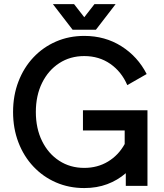

<svg xmlns="http://www.w3.org/2000/svg" viewBox="-20 -909 803 939"><path d="M385.7 -369.6H701.2V0H595.2V-62Q555.2 -27.3 504.4 -8.3Q453.6 10.7 392.1 10.7Q317.4 10.7 253.9 -16.8Q190.4 -44.4 143.3 -94.5Q96.2 -144.5 70.1 -212.6Q43.9 -280.8 43.9 -361.3Q43.9 -441.9 70.1 -510Q96.2 -578.1 143.3 -628.2Q190.4 -678.2 253.9 -705.8Q317.4 -733.4 392.1 -733.4Q493.7 -733.4 573.7 -682.9Q653.8 -632.3 697.3 -546.9L602.5 -492.7Q574.2 -558.6 519.3 -596.7Q464.4 -634.8 392.1 -634.8Q323.2 -634.8 269.8 -600.1Q216.3 -565.4 185.8 -503.7Q155.3 -441.9 155.3 -361.3Q155.3 -280.8 185.8 -219Q216.3 -157.2 269.8 -122.6Q323.2 -87.9 392.1 -87.9Q457 -87.9 508.3 -118.9Q559.6 -149.9 589.8 -204.6V-271H385.7ZM342.3 -888.7 392.1 -824.7 441.9 -888.7H545.4L449.2 -763.7H335L238.8 -888.7Z"/></svg>

Font: Giphurs Medium
Style: Regular
Weight: 500
Version: Version 0.920; ttfautohint (v1.8.4.7-5d5b)